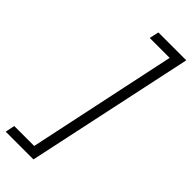

<svg xmlns="http://www.w3.org/2000/svg" viewBox="-353 -748 940 940"><g transform="rotate(45 117.0 -278.0)"><path d="M-72 158 -62 109H76L240 -665H102L113 -714H306L120 158Z"/></g></svg>

Font: Noto Sans UI Light
Style: Italic
Weight: 300
Italic angle: -12°
Designer: Monotype Design Team
Foundry: Monotype Imaging Inc.
Version: Version 1.901